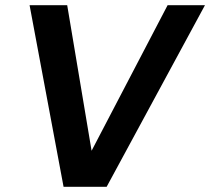

<svg xmlns="http://www.w3.org/2000/svg" viewBox="-20 -720 810 740"><path d="M225 0 94 -700H239L333 -139L626 -700H770L391 0Z"/></svg>

Font: DM Sans 20pt
Style: Bold Italic
Weight: 700
Italic angle: -10°
Version: Version 4.004;gftools[0.9.30]